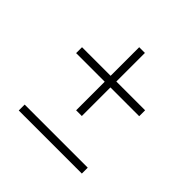

<svg xmlns="http://www.w3.org/2000/svg" viewBox="-137 -661 736 736"><g transform="rotate(45 231.5 -293.0)"><path d="M216 -200V-355H61V-387H216V-542H247V-387H403V-355H247V-200ZM61 -44V-76H403V-44Z"/></g></svg>

Font: Saira ExtraCondensed Thin
Style: Regular
Weight: 250
Width: 2
Designer: Hector Gatti with collaboration of the Omnibus-Type team
Foundry: Omnibus-Type
Version: Version 1.101